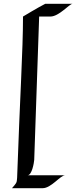

<svg xmlns="http://www.w3.org/2000/svg" viewBox="-20 -863 402 1010"><path d="M362 -843C362 -843 266 -843 218 -843C184 -826 101 -776 101 -776C101 -597 85 -358 70 73C69 101 64 102 43 127C53 127 161 127 204 127C250 127 297 59 323 59C323 59 140 59 125 59C148 59 159 -7 160 -22C163 -106 168 -250 186 -776C196 -776 236 -776 245 -776C291 -776 345 -843 362 -843Z"/></svg>

Font: Quintessential
Style: Regular
Weight: 400
Designer: Astigmatic (AOETI)
Foundry: Astigmatic (AOETI)
Version: Version 1.000